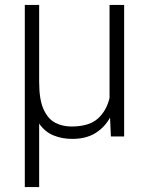

<svg xmlns="http://www.w3.org/2000/svg" viewBox="-20 -548 597 771"><path d="M79.6 -528.3H137.2V-219.7Q137.2 -147 155.3 -108.2Q173.3 -69.3 202.6 -54.7Q231.9 -40 266.1 -40Q337.4 -40 372.6 -71.5Q407.7 -103 419.9 -154.8V-528.3H478.5V0H425.3L421.9 -75.7Q399.4 -35.6 362.1 -12.9Q324.7 9.8 270 9.8Q229.5 9.8 195.1 -4.2Q160.6 -18.1 137.2 -51.8V203.1H79.6Z"/></svg>

Font: Vazirmatn RD UI ExtraLight
Style: Regular
Weight: 200
Designer: Saber Rastikerdar
Foundry: Saber Rastikerdar
Version: Version 33.003